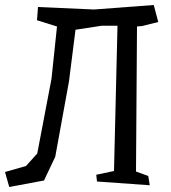

<svg xmlns="http://www.w3.org/2000/svg" viewBox="-20 -731 683 768"><path d="M595 -711 613 -643 549 -627 528 -625 524 -45 573 -27 579 10 368 -5 365 -32 436 -47 450 -628H386L282 -612L256 -406L201 -104L156 -9L17 17L0 -43L84 -67L129 -117L186 -416L208 -625L128 -650L132 -703L356 -693Z"/></svg>

Font: Underdog
Style: Regular
Weight: 400
Designer: Sergey Steblina
Foundry: Sergey Steblina, Jovanny Lemonad
Version: Version 1.001; ttfautohint (v0.9)